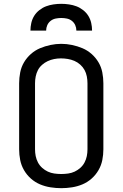

<svg xmlns="http://www.w3.org/2000/svg" viewBox="-20 -975 640 1003"><path d="M300 8Q272 8 243.5 3.5Q215 -1 189 -12Q163 -23 141.5 -42Q120 -61 105.5 -86Q91 -111 85.5 -139Q80 -167 80 -195V-540Q80 -568 85.5 -596.5Q91 -625 105.5 -649.5Q120 -674 141.5 -693Q163 -712 189 -723Q215 -734 243.5 -740Q272 -746 300 -746Q328 -746 356.5 -740Q385 -734 411 -723Q437 -712 458.5 -693Q480 -674 494.5 -649.5Q509 -625 514.5 -596.5Q520 -568 520 -540V-195Q520 -167 514.5 -139Q509 -111 494.5 -86Q480 -61 458.5 -42Q437 -23 411 -12Q385 -1 356.5 3.5Q328 8 300 8ZM300 -66Q318 -66 336 -68.5Q354 -71 370 -78.5Q386 -86 399.5 -98Q413 -110 421.5 -126Q430 -142 433.5 -159.5Q437 -177 437 -195V-540Q437 -558 433.5 -576Q430 -594 421.5 -609.5Q413 -625 399 -637.5Q385 -650 368.5 -657Q352 -664 334 -667Q316 -670 298 -670Q280 -670 262.5 -666.5Q245 -663 229 -655.5Q213 -648 199.5 -636Q186 -624 178 -608.5Q170 -593 166.5 -575.5Q163 -558 163 -540V-195Q163 -177 166.5 -159.5Q170 -142 178.5 -126Q187 -110 200.5 -98Q214 -86 230 -78.5Q246 -71 264 -68.5Q282 -66 300 -66ZM139 -815Q139 -835 143.5 -855Q148 -875 158.5 -892Q169 -909 185.5 -922Q202 -935 220.5 -942Q239 -949 259.5 -952Q280 -955 300 -955Q320 -955 340.5 -952Q361 -949 379.5 -942Q398 -935 414.5 -922Q431 -909 441.5 -892Q452 -875 456.5 -855Q461 -835 461 -815H379Q379 -830 373 -843.5Q367 -857 355.5 -866Q344 -875 329.5 -878Q315 -881 300 -881Q285 -881 270.5 -878Q256 -875 244.5 -866Q233 -857 227 -843.5Q221 -830 221 -815Z"/></svg>

Font: Iosevka Mono
Style: Regular
Weight: 400
Designer: Belleve Invis
Foundry: Belleve Invis
Version: Version 11.1.1